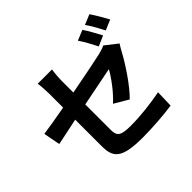

<svg xmlns="http://www.w3.org/2000/svg" viewBox="-208 -1110 1416 1416"><g transform="rotate(-45 500.0 -402.0)"><path d="M774 -818 694 -785C721 -747 752 -687 773 -646L853 -681C834 -718 799 -781 774 -818ZM892 -863 813 -830C840 -793 872 -734 893 -693L973 -727C955 -762 918 -825 892 -863ZM897 -553 801 -628C783 -618 759 -611 730 -604C685 -594 545 -565 400 -538V-655C400 -690 404 -740 409 -770H260C265 -740 268 -689 268 -655V-513C169 -495 81 -480 33 -474L58 -343L268 -387V-114C268 4 301 59 528 59C636 59 756 49 839 37L843 -98C744 -79 632 -65 527 -65C418 -65 400 -87 400 -149V-414L707 -475C679 -423 614 -332 548 -273L658 -208C730 -278 821 -416 865 -499C874 -517 888 -539 897 -553Z"/></g></svg>

Font: Noto Sans TC
Style: Bold
Weight: 700
Designer: Ryoko NISHIZUKA 西塚涼子 (kana, bopomofo & ideographs); Paul D. Hunt (Latin, Greek & Cyrillic); Sandoll Communications 산돌커뮤니
Foundry: Adobe
Version: Version 2.004;hotconv 1.0.118;makeotfexe 2.5.65603